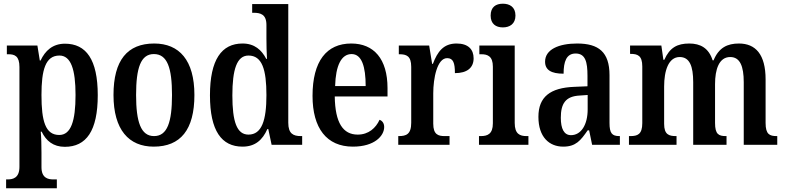

<svg xmlns="http://www.w3.org/2000/svg" viewBox="-20 -782 4240 1037"><path d="M13 235H287V187H267C239 187 204 179 204 121V43C204 4 203 -41 200 -71H205C229 -21 268 11 330 11C446 11 508 -75 508 -268C508 -461 445 -546 331 -546C264 -546 224 -508 199 -455H195L182 -536H17V-489H25C59 -489 85 -480 85 -420V119C85 179 50 187 22 187H13ZM300 -53C225 -53 204 -128 204 -269C204 -403 225 -482 301 -482C363 -482 388 -407 388 -269C388 -128 363 -53 300 -53Z M810 10C955 10 1030 -81 1030 -269C1030 -457 948 -547 813 -547C668 -547 593 -457 593 -269C593 -81 676 10 810 10ZM812 -47C741 -47 715 -123 715 -269C715 -415 740 -490 811 -490C884 -490 909 -415 909 -269C909 -123 884 -47 812 -47Z M1290 10C1358 10 1398 -26 1424 -85H1429L1447 0H1612V-47H1605C1565 -47 1537 -59 1537 -119V-760H1342V-713H1349C1387 -713 1419 -705 1419 -647V-575C1419 -539 1420 -497 1422 -464H1418C1393 -512 1355 -547 1290 -547C1177 -547 1114 -460 1114 -267C1114 -75 1177 10 1290 10ZM1322 -55C1259 -55 1235 -125 1235 -267C1235 -406 1259 -482 1322 -482C1396 -482 1419 -406 1419 -268C1419 -132 1394 -55 1322 -55Z M1886 10C2004 10 2055 -49 2055 -96C2055 -117 2044 -130 2030 -135C2010 -91 1971 -55 1912 -55C1833 -55 1790 -118 1788 -261H2073V-306C2073 -464 1999 -547 1877 -547C1744 -547 1668 -452 1668 -264C1668 -90 1744 10 1886 10ZM1955 -317H1790C1793 -429 1824 -490 1879 -490C1934 -490 1955 -422 1955 -317Z M2131 0H2408V-47H2382C2347 -47 2320 -55 2320 -114V-278C2320 -359 2341 -468 2395 -468C2428 -468 2437 -442 2437 -387C2503 -387 2538 -416 2538 -467C2538 -515 2509 -547 2446 -547C2375 -547 2343 -503 2318 -437H2314L2298 -536H2134V-489H2137C2175 -489 2201 -480 2201 -421V-119C2201 -56 2173 -47 2134 -47H2131Z M2696 -634C2733 -634 2764 -653 2764 -698C2764 -744 2733 -762 2696 -762C2658 -762 2630 -744 2630 -698C2630 -653 2658 -634 2696 -634ZM2567 0H2834V-47H2824C2788 -47 2760 -58 2760 -118V-536H2569V-489H2580C2614 -489 2642 -478 2642 -422V-116C2642 -58 2613 -47 2577 -47H2567Z M3022 10C3090 10 3116 -23 3154 -78H3162L3178 0H3328V-47H3325C3285 -47 3272 -63 3272 -118V-376C3272 -501 3213 -547 3097 -547C2998 -547 2924 -515 2924 -449C2924 -404 2957 -384 3024 -384C3024 -449 3039 -493 3089 -493C3142 -493 3153 -447 3153 -373V-316L3082 -313C2952 -308 2888 -259 2888 -151C2888 -41 2947 10 3022 10ZM3064 -52C3026 -52 3009 -87 3009 -146C3009 -222 3034 -262 3111 -266L3154 -269V-191C3154 -109 3119 -52 3064 -52Z M3377 0H3634V-47H3631C3593 -47 3567 -55 3567 -113V-315C3567 -399 3590 -474 3651 -474C3705 -474 3724 -424 3724 -338V0H3904V-47H3901C3862 -47 3842 -56 3842 -118V-328C3842 -406 3863 -474 3924 -474C3977 -474 3997 -424 3997 -338V0H4178V-47H4175C4137 -47 4115 -56 4115 -118V-353C4115 -488 4061 -547 3971 -547C3909 -547 3862 -525 3834 -456H3829C3808 -523 3762 -547 3703 -547C3638 -547 3597 -525 3568 -459H3563L3552 -536H3383V-491H3385C3424 -491 3449 -482 3449 -423V-117C3449 -56 3423 -47 3385 -47H3377Z"/></svg>

Font: Noto Serif Tamil Condensed SemiBold
Style: Italic
Weight: 600
Width: 3
Italic angle: -12°
Designer: Indian Type Foundry, Tom Grace, and the Monotype Design Team
Foundry: Monotype Imaging Inc.
Version: Version 2.003